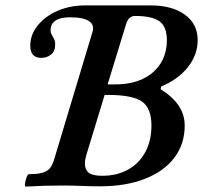

<svg xmlns="http://www.w3.org/2000/svg" viewBox="-20 -686 751 710"><path d="M75 4Q71 4 72.5 -7.5Q74 -19 78.5 -30.5Q83 -42 87 -42Q123 -42 141 -48.5Q159 -55 167.5 -68Q176 -81 181 -99L322 -568Q330 -594 309 -608Q288 -622 239 -622Q215 -622 199 -616.5Q183 -611 175 -600.5Q167 -590 167 -574Q167 -566 170 -560Q173 -554 177 -547Q181 -542 182.5 -535.5Q184 -529 184 -521Q184 -496 168.5 -484Q153 -472 133 -472Q92 -472 92 -517Q92 -558 119.5 -592Q147 -626 193 -646Q239 -666 295 -666H537Q617 -666 664 -631.5Q711 -597 711 -538Q711 -484 675.5 -438.5Q640 -393 576 -366L574 -356Q618 -329 640.5 -295.5Q663 -262 663 -222Q663 -153 624.5 -102.5Q586 -52 515.5 -24.5Q445 3 349 3Q315 3 280 1.5Q245 0 210 0Q176 0 142.5 1Q109 2 75 4ZM358 -36Q413 -36 454 -59Q495 -82 517.5 -124Q540 -166 540 -222Q540 -286 505 -310.5Q470 -335 379 -335H367L299 -112Q297 -105 295.5 -97Q294 -89 294 -81Q294 -59 308 -47.5Q322 -36 358 -36ZM378 -374H407Q465 -374 507.5 -394Q550 -414 573.5 -451Q597 -488 597 -538Q597 -587 570 -607Q543 -627 479 -627Q455 -627 446 -596Z"/></svg>

Font: Junicode VF
Style: Italic
Weight: 400
Italic angle: -11°
Designer: Peter S. Baker
Version: Version 2.209